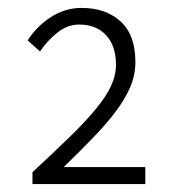

<svg xmlns="http://www.w3.org/2000/svg" viewBox="-20 -912 442 485"><path d="M62 -477Q116 -527 156 -566Q196 -605 222 -636.5Q248 -668 260.5 -695Q273 -722 273 -749Q273 -796 248 -823Q223 -850 180 -850Q151 -850 125.5 -830Q100 -810 81 -782L50 -810Q72 -845 108 -868.5Q144 -892 186 -892Q247 -892 284.5 -858Q322 -824 322 -755Q322 -722 308.5 -691Q295 -660 271 -628.5Q247 -597 214 -563Q181 -529 141 -490H347V-447H62Z"/></svg>

Font: Kinto Sans Light
Style: Regular
Weight: 300
Designer: Authors: Ryoko NISHIZUKA  (kana & ideographs); Paul D. Hunt (Latin, Greek & Cyrillic); Wenlong ZHANG  (bopomofo); Sandol
Foundry: Adobe Systems Incorporated, ookami Inc.
Version: Version 0.001